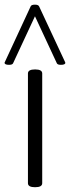

<svg xmlns="http://www.w3.org/2000/svg" viewBox="-82 -783 298 815"><path d="M66.9 11.7Q36.6 11.7 36.6 -5.4V-471.2Q36.6 -488.3 66.9 -488.3Q97.2 -488.3 97.2 -471.2V-5.4Q97.2 11.7 66.9 11.7ZM195.3 -516.6Q195.3 -507.8 176.3 -507.8Q162.1 -507.8 159.2 -514.6L66.4 -713.9L-26.4 -514.6Q-29.3 -507.8 -43.5 -507.8Q-62.5 -507.8 -62.5 -516.6Q-62.5 -518.6 -61.5 -519.5L48.3 -756.3Q51.3 -763.2 66.4 -763.2Q80.6 -763.2 84 -755.9L194.3 -519.5Q195.3 -517.6 195.3 -516.6Z"/></svg>

Font: Gayathri Thin
Style: Regular
Weight: 100
Designer: Binoy Dominic <binoy.domenic@gmail.com>
Foundry: SMC
Version: Version 1.000